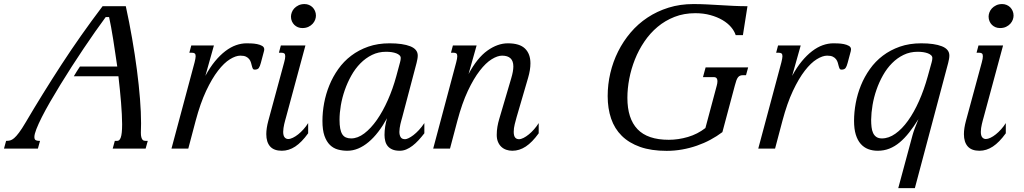

<svg xmlns="http://www.w3.org/2000/svg" viewBox="-145 -747 5147 965"><path d="M370.6 -715.8H487.3Q504.9 -635.3 519 -553.7Q533.2 -472.2 543.2 -395.5Q553.2 -318.8 558.6 -250.2Q564 -181.6 564 -127Q564 -114.3 563.5 -102.5Q563 -90.8 563 -80.1Q563 -65.9 565.2 -57.9Q567.4 -49.8 570.6 -45.7Q573.7 -41.5 577.9 -40.3Q582 -39.1 585.9 -39.1H597.7L586.9 0H421.4L432.1 -39.1H444.8Q449.7 -39.1 454.1 -42.7Q458.5 -46.4 461.9 -55.7Q465.3 -64.9 467 -81.1Q468.8 -97.2 468.8 -122.6Q468.8 -145.5 467.3 -173.1Q465.8 -200.7 463.4 -231.7Q460.9 -262.7 457.5 -296.1Q454.1 -329.6 450.2 -363.8H226.1Q233.4 -376.5 241 -388.4Q248.5 -400.4 256.8 -412.6H444.3Q439 -448.2 433.8 -483.4Q428.7 -518.6 423.6 -550.8Q418.5 -583 413.3 -611.1Q408.2 -639.2 403.3 -661.1H386.2Q361.8 -628.4 333.5 -587.9Q305.2 -547.4 275.4 -503.2Q245.6 -459 215.8 -412.6Q186 -366.2 158.4 -321.3Q130.9 -276.4 106.9 -234.9Q83 -193.4 65.4 -158.7Q47.9 -124 37.8 -98.1Q27.8 -72.3 27.8 -58.6Q27.8 -46.9 33.9 -43Q40 -39.1 50.3 -39.1H56.2L45.4 0H-125L-114.3 -39.1H-111.8Q-102.5 -39.1 -93.8 -41.3Q-85 -43.5 -74.2 -52.5Q-63.5 -61.5 -49.6 -80.1Q-35.6 -98.6 -16.6 -130.9Q68.4 -275.4 164.3 -422.9Q260.3 -570.3 370.6 -715.8Z M1063 -467.3Q1040 -467.3 1010.7 -449.2Q981.4 -431.2 950.9 -391.8Q920.4 -352.5 891.1 -290.3Q861.8 -228 838.4 -140.1L801.3 0H716.8L833 -433.6Q835.4 -443.8 836.9 -451.4Q838.4 -459 838.4 -464.4Q838.4 -474.6 833.7 -478.3Q829.1 -481.9 820.3 -481.9H806.6L816.4 -518.6H930.2L887.2 -365.7Q910.2 -408.2 935.5 -439Q960.9 -469.7 987.5 -490Q1014.2 -510.3 1041 -519.8Q1067.9 -529.3 1094.2 -529.3Q1102.5 -529.3 1117.4 -528.8Q1132.3 -528.3 1147 -525.4Q1161.6 -522.5 1172.4 -516.4Q1183.1 -510.3 1183.1 -499Q1183.1 -494.1 1181.6 -489.3L1166 -430.7Q1161.6 -413.6 1155.8 -405.3Q1149.9 -397 1134.8 -397Q1128.4 -397 1125.7 -402.1Q1123 -407.2 1121.1 -415Q1119.1 -422.9 1116.5 -432.1Q1113.8 -441.4 1107.9 -449.2Q1102.1 -457 1091.6 -462.2Q1081.1 -467.3 1063 -467.3Z M1283.2 -433.6Q1286.1 -443.8 1287.4 -451.4Q1288.6 -459 1288.6 -464.4Q1288.6 -474.6 1283.9 -478.3Q1279.3 -481.9 1270.5 -481.9H1256.8L1266.6 -518.6H1390.1L1292.5 -157.2Q1290.5 -150.4 1288.1 -141.4Q1285.6 -132.3 1283.4 -122.8Q1281.2 -113.3 1279.8 -103.3Q1278.3 -93.3 1278.3 -84.5Q1278.3 -65.4 1285.4 -56.9Q1292.5 -48.3 1303.7 -48.3Q1314 -48.3 1327.1 -54.7Q1340.3 -61 1353.8 -71.8Q1367.2 -82.5 1380.4 -97.2Q1393.6 -111.8 1403.8 -128.4V-77.1Q1371.1 -31.7 1338.9 -10.5Q1306.6 10.7 1271.5 10.7Q1231.9 10.7 1212.6 -11Q1193.4 -32.7 1193.4 -72.8Q1193.4 -102.1 1203.6 -140.1ZM1374.5 -606Q1362.8 -606 1352.5 -610.1Q1342.3 -614.3 1334.5 -621.8Q1326.7 -629.4 1322 -640.1Q1317.4 -650.9 1317.4 -663.6Q1317.4 -672.9 1321.3 -684.1Q1325.2 -695.3 1333.7 -704.6Q1342.3 -713.9 1355.2 -720.2Q1368.2 -726.6 1385.7 -726.6Q1397.5 -726.6 1408 -722.2Q1418.5 -717.8 1426 -710.2Q1433.6 -702.6 1438.2 -691.9Q1442.9 -681.2 1442.9 -668.5Q1442.9 -658.7 1439 -647.9Q1435.1 -637.2 1426.5 -627.7Q1418 -618.2 1405 -612.1Q1392.1 -606 1374.5 -606Z M1561.5 -145Q1561.5 -119.1 1564.9 -101.1Q1568.4 -83 1575.4 -72Q1582.5 -61 1593.5 -56.2Q1604.5 -51.3 1620.1 -51.3Q1652.8 -51.3 1686 -76.4Q1719.2 -101.6 1749.3 -144.5Q1779.3 -187.5 1804.4 -244.1Q1829.6 -300.8 1846.7 -363.8L1865.7 -434.1Q1869.1 -445.8 1869.1 -455.6Q1869.1 -463.4 1863 -469.2Q1856.9 -475.1 1846.7 -479Q1836.4 -482.9 1823.2 -484.9Q1810.1 -486.8 1795.4 -486.8Q1756.8 -486.8 1724.6 -470.9Q1692.4 -455.1 1666.3 -428.5Q1640.1 -401.9 1620.6 -366.9Q1601.1 -332 1587.9 -294.2Q1574.7 -256.3 1568.1 -217.8Q1561.5 -179.2 1561.5 -145ZM1475.6 -139.6Q1475.6 -183.1 1484.1 -229Q1492.7 -274.9 1510.3 -318.1Q1527.8 -361.3 1555.2 -399.9Q1582.5 -438.5 1620.1 -467Q1657.7 -495.6 1705.8 -512.5Q1753.9 -529.3 1813 -529.3Q1879.4 -529.3 1917 -514.4Q1954.6 -499.5 1954.6 -467.8Q1954.6 -459.5 1952.9 -450.2Q1951.2 -440.9 1948.7 -430.7L1876.5 -157.2Q1874.5 -150.4 1872.1 -141.4Q1869.6 -132.3 1867.4 -122.8Q1865.2 -113.3 1863.8 -103.3Q1862.3 -93.3 1862.3 -84.5Q1862.3 -68.8 1868.4 -58.1Q1874.5 -47.4 1891.1 -47.4Q1897.5 -47.4 1908.4 -52.5Q1919.4 -57.6 1932.9 -67.9Q1946.3 -78.1 1960.4 -93.3Q1974.6 -108.4 1987.8 -128.4V-77.1Q1973.1 -58.1 1958.3 -42Q1943.4 -25.9 1928 -14.2Q1912.6 -2.4 1896.7 4.2Q1880.9 10.7 1864.3 10.7Q1842.3 10.7 1827.4 4.4Q1812.5 -2 1803.7 -12.7Q1794.9 -23.4 1791.3 -38.1Q1787.6 -52.7 1787.6 -68.8Q1787.6 -89.8 1791 -111.6Q1794.4 -133.3 1800.3 -152.8Q1779.3 -114.7 1756.1 -84.5Q1732.9 -54.2 1707.5 -33Q1682.1 -11.7 1655.3 -0.5Q1628.4 10.7 1600.6 10.7Q1576.2 10.7 1553.5 4.6Q1530.8 -1.5 1513.4 -18.3Q1496.1 -35.2 1485.8 -64.2Q1475.6 -93.3 1475.6 -139.6Z M2147.9 -433.6Q2150.4 -443.8 2151.9 -451.4Q2153.3 -459 2153.3 -464.4Q2153.3 -474.6 2148.7 -478.3Q2144 -481.9 2135.3 -481.9H2121.6L2131.3 -518.6H2250.5L2210 -375Q2253.4 -456.1 2304.7 -492.7Q2356 -529.3 2407.7 -529.3Q2466.8 -529.3 2493.9 -502.7Q2521 -476.1 2521 -428.7Q2521 -396 2509.3 -356L2451.2 -157.2Q2447.3 -143.1 2442.1 -122.8Q2437 -102.5 2437 -84.5Q2437 -64.9 2443.8 -56.2Q2450.7 -47.4 2463.4 -47.4Q2473.6 -47.4 2486.6 -54Q2499.5 -60.5 2512.9 -71.5Q2526.4 -82.5 2539.3 -97.2Q2552.2 -111.8 2562.5 -128.4V-77.1Q2529.8 -31.7 2497.6 -10.5Q2465.3 10.7 2430.2 10.7Q2413.6 10.7 2399.2 5.6Q2384.8 0.5 2374.3 -9.5Q2363.8 -19.5 2357.7 -34.4Q2351.6 -49.3 2351.6 -68.8Q2351.6 -89.8 2355 -109.9Q2358.4 -129.9 2364.3 -149.4L2424.3 -353Q2429.7 -371.1 2432.4 -386Q2435.1 -400.9 2435.1 -413.1Q2435.1 -467.3 2378.4 -467.3Q2355.5 -467.3 2326.2 -449.2Q2296.9 -431.2 2266.4 -391.8Q2235.8 -352.5 2206.5 -290.3Q2177.2 -228 2153.8 -140.1L2116.7 0H2032.2Z M3400.4 -103.5 3457.5 -316.9Q3459 -322.8 3460 -328.4Q3460.9 -334 3460.9 -339.4Q3460.9 -348.1 3456.8 -353.8Q3452.6 -359.4 3441.4 -359.4H3388.2L3401.4 -408.2H3615.2L3604.5 -369.1H3589.8Q3581.1 -369.1 3575 -366.7Q3568.8 -364.3 3564.2 -358.4Q3559.6 -352.5 3555.9 -342.3Q3552.2 -332 3548.3 -316.9L3485.8 -83Q3458 -62 3425.8 -44.7Q3393.6 -27.3 3357.7 -14.9Q3321.8 -2.4 3283.4 4.4Q3245.1 11.2 3205.6 11.2Q3128.4 11.2 3072.5 -8.5Q3016.6 -28.3 2980.2 -64.2Q2943.8 -100.1 2926.5 -150.9Q2909.2 -201.7 2909.2 -264.2Q2909.2 -322.8 2922.6 -379.9Q2936 -437 2961.7 -488.3Q2987.3 -539.6 3024.4 -583.3Q3061.5 -627 3109.4 -658.7Q3157.2 -690.4 3215.1 -708.5Q3272.9 -726.6 3339.8 -726.6Q3374.5 -726.6 3407.7 -724.9Q3440.9 -723.1 3474.4 -721.2Q3507.8 -719.2 3541.7 -717.5Q3575.7 -715.8 3611.8 -715.8L3588.9 -570.3H3552.7Q3545.9 -591.3 3529.1 -611.1Q3512.2 -630.9 3486.1 -646.2Q3460 -661.6 3425.5 -671.1Q3391.1 -680.7 3349.6 -680.7Q3292.5 -680.7 3245.1 -662.1Q3197.8 -643.6 3159.9 -611.8Q3122.1 -580.1 3093.5 -537.8Q3064.9 -495.6 3046.1 -448.2Q3027.3 -400.9 3017.8 -351.3Q3008.3 -301.8 3008.3 -255.4Q3008.3 -150.9 3059.1 -97.7Q3109.9 -44.4 3216.3 -44.4Q3264.2 -44.4 3312.5 -58.6Q3360.8 -72.8 3400.4 -103.5Z M4012.2 -467.3Q3989.3 -467.3 3960 -449.2Q3930.7 -431.2 3900.1 -391.8Q3869.6 -352.5 3840.3 -290.3Q3811 -228 3787.6 -140.1L3750.5 0H3666L3782.2 -433.6Q3784.7 -443.8 3786.1 -451.4Q3787.6 -459 3787.6 -464.4Q3787.6 -474.6 3783 -478.3Q3778.3 -481.9 3769.5 -481.9H3755.9L3765.6 -518.6H3879.4L3836.4 -365.7Q3859.4 -408.2 3884.8 -439Q3910.2 -469.7 3936.8 -490Q3963.4 -510.3 3990.2 -519.8Q4017.1 -529.3 4043.5 -529.3Q4051.8 -529.3 4066.7 -528.8Q4081.5 -528.3 4096.2 -525.4Q4110.8 -522.5 4121.6 -516.4Q4132.3 -510.3 4132.3 -499Q4132.3 -494.1 4130.9 -489.3L4115.2 -430.7Q4110.8 -413.6 4105 -405.3Q4099.1 -397 4084 -397Q4077.6 -397 4075 -402.1Q4072.3 -407.2 4070.3 -415Q4068.4 -422.9 4065.7 -432.1Q4063 -441.4 4057.1 -449.2Q4051.3 -457 4040.8 -462.2Q4030.3 -467.3 4012.2 -467.3Z M4441.4 -67.4Q4445.3 -82 4453.1 -102.8Q4460.9 -123.5 4471.2 -148.4Q4447.8 -110.8 4424.6 -81.3Q4401.4 -51.8 4376.7 -31.2Q4352.1 -10.7 4325 0Q4297.9 10.7 4266.6 10.7Q4240.2 10.7 4218.5 2.4Q4196.8 -5.9 4180.9 -23.9Q4165 -42 4156.2 -70.6Q4147.5 -99.1 4147.5 -139.6Q4147.5 -183.1 4156 -229Q4164.6 -274.9 4182.1 -318.1Q4199.7 -361.3 4227.1 -399.9Q4254.4 -438.5 4292 -467Q4329.6 -495.6 4377.7 -512.5Q4425.8 -529.3 4484.9 -529.3Q4551.3 -529.3 4588.9 -514.4Q4626.5 -499.5 4626.5 -467.8Q4626.5 -459.5 4624.8 -450.2Q4623 -440.9 4620.6 -430.7L4453.1 198.7H4369.6ZM4233.4 -145Q4233.4 -125.5 4235.4 -108.4Q4237.3 -91.3 4243.2 -78.6Q4249 -65.9 4259.8 -58.6Q4270.5 -51.3 4287.6 -51.3Q4321.8 -51.3 4355.2 -75Q4388.7 -98.6 4418.7 -140.4Q4448.7 -182.1 4474.1 -239.3Q4499.5 -296.4 4518.1 -363.8L4537.6 -434.1Q4541 -445.8 4541 -455.6Q4541 -463.4 4534.9 -469.2Q4528.8 -475.1 4518.6 -479Q4508.3 -482.9 4495.1 -484.9Q4481.9 -486.8 4467.3 -486.8Q4428.7 -486.8 4396.5 -471.2Q4364.3 -455.6 4338.4 -429.4Q4312.5 -403.3 4293 -368.7Q4273.4 -334 4260.3 -296.1Q4247.1 -258.3 4240.5 -219.2Q4233.9 -180.2 4233.4 -145Z M4789.6 -433.6Q4792.5 -443.8 4793.7 -451.4Q4794.9 -459 4794.9 -464.4Q4794.9 -474.6 4790.3 -478.3Q4785.6 -481.9 4776.9 -481.9H4763.2L4772.9 -518.6H4896.5L4798.8 -157.2Q4796.9 -150.4 4794.4 -141.4Q4792 -132.3 4789.8 -122.8Q4787.6 -113.3 4786.1 -103.3Q4784.7 -93.3 4784.7 -84.5Q4784.7 -65.4 4791.7 -56.9Q4798.8 -48.3 4810.1 -48.3Q4820.3 -48.3 4833.5 -54.7Q4846.7 -61 4860.1 -71.8Q4873.5 -82.5 4886.7 -97.2Q4899.9 -111.8 4910.2 -128.4V-77.1Q4877.4 -31.7 4845.2 -10.5Q4813 10.7 4777.8 10.7Q4738.3 10.7 4719 -11Q4699.7 -32.7 4699.7 -72.8Q4699.7 -102.1 4710 -140.1ZM4880.9 -606Q4869.1 -606 4858.9 -610.1Q4848.6 -614.3 4840.8 -621.8Q4833 -629.4 4828.4 -640.1Q4823.7 -650.9 4823.7 -663.6Q4823.7 -672.9 4827.6 -684.1Q4831.5 -695.3 4840.1 -704.6Q4848.6 -713.9 4861.6 -720.2Q4874.5 -726.6 4892.1 -726.6Q4903.8 -726.6 4914.3 -722.2Q4924.8 -717.8 4932.4 -710.2Q4939.9 -702.6 4944.6 -691.9Q4949.2 -681.2 4949.2 -668.5Q4949.2 -658.7 4945.3 -647.9Q4941.4 -637.2 4932.9 -627.7Q4924.3 -618.2 4911.4 -612.1Q4898.4 -606 4880.9 -606Z"/></svg>

Font: Arian Grqi
Style: Italic
Weight: 400
Italic angle: -15°
Designer: Ruben Hakobyan (Tarumian)
Foundry: Ruben Hakobyan (Tarumian)
Version: Version 1.002